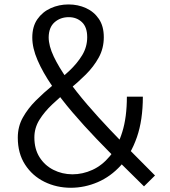

<svg xmlns="http://www.w3.org/2000/svg" viewBox="-20 -856 786 886"><path d="M307.8 10.5Q240.8 10.5 184.9 -17.1Q129 -44.7 95.6 -96.6Q62.1 -148.4 62.1 -220.8Q62.1 -272 85.4 -313.6Q108.6 -355.2 144.9 -391.5Q181.2 -427.9 222.3 -461.4Q263.3 -494.9 299.6 -528.9Q335.9 -562.9 359.2 -601.2Q382.4 -639.5 382.4 -684.4Q382.4 -731.2 357.9 -754Q333.4 -776.8 297.4 -776.8Q258.6 -776.8 231.9 -753.3Q205.3 -729.9 204.6 -684.1Q204.6 -644.4 228.1 -594.9Q251.7 -545.4 291.6 -489.3Q331.6 -433.1 382.1 -374.2Q432.7 -315.4 487.8 -257.4Q542.8 -199.5 596.4 -145.8Q650 -92.2 695.3 -46.2L644.5 4Q596.6 -43.4 540.1 -99.1Q483.5 -154.8 425.5 -215.2Q367.6 -275.5 314.4 -337.7Q261.2 -399.9 219.4 -461Q177.5 -522.1 153.3 -578.2Q129 -634.4 129 -682.5Q129 -733.8 152.5 -767.4Q176 -801.1 214.2 -818.3Q252.4 -835.5 296.2 -835.5Q339.7 -835.5 376.6 -818.8Q413.5 -802.1 436.3 -768.7Q459 -735.3 459 -684.4Q459 -632.9 435.7 -590.6Q412.4 -548.4 376.2 -512.3Q339.9 -476.2 298.8 -442.5Q257.8 -408.7 221.5 -374.6Q185.2 -340.5 161.9 -303.1Q138.6 -265.6 138.6 -221.7Q138.6 -168.2 162.6 -130.3Q186.6 -92.4 226.6 -72.2Q266.6 -51.9 314.1 -51.6Q361.6 -51.6 406.5 -72.1Q451.3 -92.5 487.1 -135.6Q523 -178.7 544.2 -246.7Q565.5 -314.7 565.5 -409.8H639.2Q639.2 -302 611.8 -223.1Q584.3 -144.1 537.4 -92.5Q490.5 -41 430.9 -15.4Q371.3 10.2 307.8 10.5Z"/></svg>

Font: Yaldevi ExtraLight
Style: Regular
Weight: 200
Designer: Sol Matas, Rajitha Manaperi, Kosala Senevirathne
Foundry: Mooniak
Version: Version 1.100